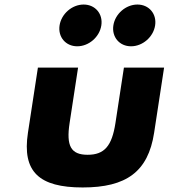

<svg xmlns="http://www.w3.org/2000/svg" viewBox="-20 -811 743 846"><path d="M147 -513 103.1 -226C76.8 -54 152.2 15 344.2 15C536.2 15 632.8 -54 659.1 -226L703 -513H526L488.7 -269C473.2 -168 440.2 -129 366.2 -129C292.2 -129 271.2 -168 286.7 -269L324 -513ZM585.5 -791C534.5 -791 487.3 -750 479.5 -699C471.7 -648 506.4 -607 557.4 -607C608.4 -607 655.7 -648 663.5 -699C671.3 -750 636.5 -791 585.5 -791ZM348.5 -791C297.5 -791 250.3 -750 242.5 -699C234.7 -648 269.4 -607 320.4 -607C371.4 -607 418.7 -648 426.5 -699C434.3 -750 399.5 -791 348.5 -791Z"/></svg>

Font: Sztylet
Style: BdObl
Weight: 700
Foundry: Cannot Into Space Fonts, PlusOne Fonts
Version: Version 0.12